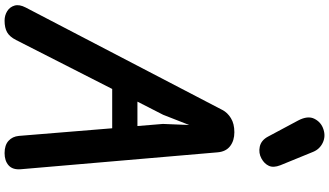

<svg xmlns="http://www.w3.org/2000/svg" viewBox="-312 -1090 1403 818"><g transform="rotate(90 389.0 -681.5)"><path d="M68.5 0Q46 0 28 -11.2Q10 -22.5 4.2 -42.8Q-1.5 -63 12.5 -90L449 -928Q460 -949.5 483.8 -964.2Q507.5 -979 544 -979Q579.5 -979 603 -961Q626.5 -943 629.5 -907.5L701.5 -69.5Q704.5 -34.5 685 -17.2Q665.5 0 633 0Q599 0 580.5 -16.8Q562 -33.5 559.5 -61L527 -458.5H359.5L151 -49Q137 -21.5 118 -10.8Q99 0 68.5 0ZM413.5 -566H517.5L508.5 -674.5L513 -786.5L469.5 -675.5ZM656 -1094.5Q632.5 -1081.5 605.5 -1087.2Q578.5 -1093 563 -1121.5L494 -1250.5Q472 -1292 486.8 -1320.5Q501.5 -1349 531.5 -1358.5Q561.5 -1368.5 588.8 -1355.5Q616 -1342.5 627.5 -1314.5L684.5 -1175Q696 -1145.5 687 -1126Q678 -1106.5 656 -1094.5Z"/></g></svg>

Font: Edu QLD Hand
Style: Regular
Weight: 400
Designer: Tina and Corey Anderson, Eben Sorkin
Foundry: Sorkin Type Co.
Version: Version 2.000